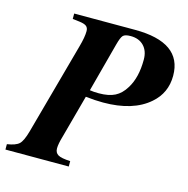

<svg xmlns="http://www.w3.org/2000/svg" viewBox="-130 -765 841 861"><g transform="rotate(15 290.5 -334.5)"><path d="M110 -669H392Q611 -669 611 -514Q611 -434 552 -383Q477 -317 338 -317Q301 -317 257 -322L203 -123Q192 -86 192 -65Q192 -45 207 -36Q222 -27 264 -25V0H-30V-25Q10 -31 25.5 -45.5Q41 -60 54 -107L171 -533Q184 -579 184 -607Q184 -622 175 -629.5Q166 -637 143 -640L110 -644ZM328 -584 267 -355Q284 -352 309 -352Q355 -352 383.5 -366.5Q412 -381 432 -414Q465 -466 465 -550Q465 -590 442.5 -613.5Q420 -637 381 -637Q355 -637 346 -627.5Q337 -618 328 -584Z"/></g></svg>

Font: STIX
Style: Bold Italic
Weight: 700
Italic angle: -16.33°
Designer: MicroPress Inc., with final additions and corrections provided by Coen Hoffman, Elsevier (retired)
Version: Version 1.1.1